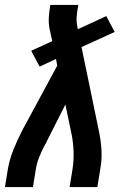

<svg xmlns="http://www.w3.org/2000/svg" viewBox="-22 -755 542 775"><path d="M-2 0 10 -74Q17 -113 32.5 -151.5Q48 -190 67 -227L209 -490L204 -517L138 -486L104 -550L189 -589L180 -630Q180 -632 179 -634Q178 -636 178 -639Q178 -639 178 -639Q178 -639 178 -639Q174 -660 175 -682.5Q176 -705 180 -728L181 -735H294L293 -728Q289 -708 287.5 -688Q286 -668 290 -649L292 -637L407 -690L441 -626L307 -565L377 -227Q385 -190 387.5 -151.5Q390 -113 383 -74L371 0H259L271 -74Q276 -108 275 -141.5Q274 -175 268 -208L242 -333L166 -183Q165 -179 162.5 -175.5Q160 -172 158 -168Q158 -168 158 -168Q158 -168 158 -168Q146 -145 136.5 -121.5Q127 -98 123 -74L111 0Z"/></svg>

Font: Iosevka Curly Slab Oblique
Style: Bold
Weight: 700
Italic angle: -9°
Monospace: yes
Designer: Belleve Invis
Foundry: Belleve Invis
Version: Version 11.1.0; ttfautohint (v1.8.3)